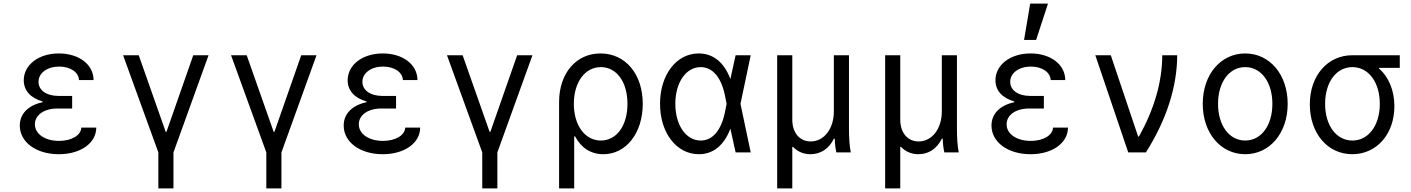

<svg xmlns="http://www.w3.org/2000/svg" viewBox="-20 -847 7840 1067"><path d="M419 -402H500C500 -488 419 -550 307 -550C194 -550 112 -486 112 -401C112 -345 148 -303 217 -283V-279C137 -262 90 -215 90 -149C90 -57 181 10 307 10C428 10 515 -52 515 -138H432C430 -95 378 -64 308 -64C229 -64 174 -103 174 -156C174 -208 225 -244 299 -244H381V-314H304C238 -314 194 -346 194 -392C194 -441 242 -477 309 -477C371 -477 417 -446 419 -402Z M860 200H944V0L1139 -540H1054L905 -114H901L751 -540H664L860 0Z M1460 200H1544V0L1739 -540H1654L1505 -114H1501L1351 -540H1264L1460 0Z M2219 -402H2300C2300 -488 2219 -550 2107 -550C1994 -550 1912 -486 1912 -401C1912 -345 1948 -303 2017 -283V-279C1937 -262 1890 -215 1890 -149C1890 -57 1981 10 2107 10C2228 10 2315 -52 2315 -138H2232C2230 -95 2178 -64 2108 -64C2029 -64 1974 -103 1974 -156C1974 -208 2025 -244 2099 -244H2181V-314H2104C2038 -314 1994 -346 1994 -392C1994 -441 2042 -477 2109 -477C2171 -477 2217 -446 2219 -402Z M2660 200H2744V0L2939 -540H2854L2705 -114H2701L2551 -540H2464L2660 0Z M3176 -89C3209 -26 3263 10 3333 10C3460 10 3552 -108 3552 -270C3552 -435 3456 -550 3317 -550C3181 -550 3087 -439 3087 -280V200H3171V-89ZM3169 -270C3169 -390 3231 -474 3319 -474C3407 -474 3467 -391 3467 -270C3467 -149 3407 -66 3319 -66C3231 -66 3169 -150 3169 -270Z M3863 -550C3739 -550 3648 -432 3648 -270C3648 -109 3739 10 3864 10C3943 10 4004 -39 4039 -132L4068 0H4152L4095 -270L4152 -540H4068L4039 -408C4004 -501 3943 -550 3863 -550ZM4008 -220C3987 -121 3939 -66 3874 -66C3792 -66 3733 -152 3733 -270C3733 -388 3792 -474 3874 -474C3939 -474 3987 -419 4008 -320L4018 -270Z M4299 200H4383V-31H4387C4411 -5 4445 10 4484 10C4541 10 4587 -21 4614 -76H4619C4620 -45 4623 -21 4628 0H4708C4701 -36 4698 -79 4698 -130V-540H4614V-228C4614 -132 4560 -61 4485 -61C4424 -61 4383 -109 4383 -182V-540H4299Z M4899 200H4983V-31H4987C5011 -5 5045 10 5084 10C5141 10 5187 -21 5214 -76H5219C5220 -45 5223 -21 5228 0H5308C5301 -36 5298 -79 5298 -130V-540H5214V-228C5214 -132 5160 -61 5085 -61C5024 -61 4983 -109 4983 -182V-540H4899Z M5819 -402H5900C5900 -488 5819 -550 5707 -550C5594 -550 5512 -486 5512 -401C5512 -345 5548 -303 5617 -283V-279C5537 -262 5490 -215 5490 -149C5490 -57 5581 10 5707 10C5828 10 5915 -52 5915 -138H5832C5830 -95 5778 -64 5708 -64C5629 -64 5574 -103 5574 -156C5574 -208 5625 -244 5699 -244H5781V-314H5704C5638 -314 5594 -346 5594 -392C5594 -441 5642 -477 5709 -477C5771 -477 5817 -446 5819 -402ZM5804 -827H5705L5671 -625H5738Z M6250 0H6348C6462 -179 6522 -366 6522 -540H6439C6439 -394 6394 -238 6309 -88H6305L6153 -540H6067Z M6900 10C7036 10 7136 -107 7136 -270C7136 -433 7036 -550 6900 -550C6764 -550 6664 -433 6664 -270C6664 -107 6764 10 6900 10ZM6900 -66C6811 -66 6749 -150 6749 -270C6749 -390 6811 -474 6900 -474C6989 -474 7051 -390 7051 -270C7051 -150 6989 -66 6900 -66Z M7496 -66C7406 -66 7344 -150 7344 -270C7344 -390 7406 -474 7496 -474C7585 -474 7648 -390 7648 -270C7648 -150 7585 -66 7496 -66ZM7495 10C7630 10 7729 -101 7729 -257C7729 -345 7697 -420 7643 -467V-470H7759V-540H7495C7359 -540 7259 -428 7259 -267C7259 -106 7358 10 7495 10Z"/></svg>

Font: CommitMonoNiceRocks
Style: Regular
Weight: 400
Monospace: yes
Designer: Eigil Nikolajsen
Foundry: Eigil Nikolajsen
Version: Version 1.143